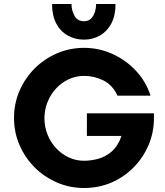

<svg xmlns="http://www.w3.org/2000/svg" viewBox="-20 -929 824 959"><path d="M400 10Q328 10 264.5 -17.5Q201 -45 153 -93Q105 -141 77.5 -204.5Q50 -268 50 -340Q50 -412 77.5 -475.5Q105 -539 153 -587Q201 -635 264.5 -662.5Q328 -690 400 -690Q475 -690 542 -659.5Q609 -629 659 -575.5Q709 -522 732 -451H567Q542 -505 496 -527.5Q450 -550 400 -550Q360 -550 324 -533.5Q288 -517 260.5 -487.5Q233 -458 217.5 -419.5Q202 -381 202 -338Q202 -295 217.5 -256.5Q233 -218 260.5 -188.5Q288 -159 324 -142.5Q360 -126 400 -126Q433 -126 469.5 -135.5Q506 -145 537.5 -172Q569 -199 587 -250H414V-363H749V-340Q749 -268 722 -204.5Q695 -141 647 -92.5Q599 -44 536 -17Q473 10 400 10ZM557 -909Q557 -851 536 -811.5Q515 -772 479 -751.5Q443 -731 399 -731Q355 -731 318.5 -751.5Q282 -772 261 -811.5Q240 -851 240 -909H337Q337 -878 352 -850.5Q367 -823 399 -823Q421 -823 434 -835.5Q447 -848 453.5 -868Q460 -888 460 -909Z"/></svg>

Font: Teachers
Style: Bold
Weight: 700
Designer: Alfredo Marco Pradil, Chank Diesel
Version: Version 1.001